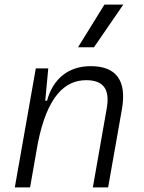

<svg xmlns="http://www.w3.org/2000/svg" viewBox="-20 -815 626 835"><path d="M44.4 0H110.8L144.5 -191.9C185.1 -396.5 262.2 -466.3 355 -466.3C431.2 -466.3 458.5 -425.3 444.3 -344.2L383.8 0H450.2L510.3 -340.3C531.7 -463.4 486.8 -527.3 374.5 -527.3C277.8 -527.3 210.4 -472.7 184.6 -377H176.8L189.9 -517.6H135.7ZM319.3 -609.4H388.7L516.1 -794.9H434.1Z"/></svg>

Font: Cascadia Code NF Light
Style: Italic
Weight: 300
Italic angle: -10°
Monospace: yes
Designer: Aaron Bell
Foundry: Saja Typeworks
Version: Version 2404.023